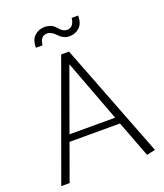

<svg xmlns="http://www.w3.org/2000/svg" viewBox="-154 -954 899 1055"><g transform="rotate(-20 296.0 -426.5)"><path d="M428 -849Q428 -802 403.5 -780Q379 -758 345 -758Q311 -758 284.5 -786.5Q258 -815 233 -815Q211 -815 200.5 -800Q190 -785 188 -762H149Q149 -809 173.5 -831Q198 -853 232 -853Q274 -853 296.5 -824.5Q319 -796 345 -796Q366 -796 377 -811Q388 -826 390 -849ZM291 -614 160 -252H427ZM313 -680 572 -11 522 0 441 -213H146L69 0H20L267 -680Z"/></g></svg>

Font: Palanquin Thin
Style: Regular
Weight: 250
Designer: Pria Ravichandran
Version: Version 1.001